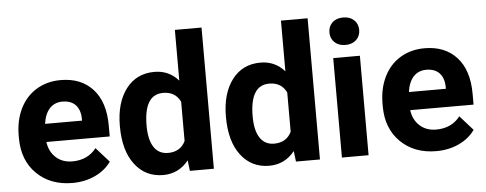

<svg xmlns="http://www.w3.org/2000/svg" viewBox="-50 -878 2573 1016"><g transform="rotate(-5 1236.5 -370.0)"><path d="M297.4 9.8Q181.2 9.8 108.2 -61.5Q35.2 -132.8 35.2 -251.5V-265.1Q35.2 -344.7 65.9 -407.5Q96.7 -470.2 153.1 -504.2Q209.5 -538.1 281.7 -538.1Q390.1 -538.1 452.4 -469.7Q514.6 -401.4 514.6 -275.9V-218.3H178.2Q185.1 -166.5 219.5 -135.3Q253.9 -104 306.6 -104Q388.2 -104 434.1 -163.1L503.4 -85.4Q471.7 -40.5 417.5 -15.4Q363.3 9.8 297.4 9.8ZM281.2 -423.8Q239.3 -423.8 213.1 -395.5Q187 -367.2 179.7 -314.5H376V-325.7Q375 -372.6 350.6 -398.2Q326.2 -423.8 281.2 -423.8Z M572.8 -268.1Q572.8 -391.6 628.2 -464.8Q683.6 -538.1 779.8 -538.1Q856.9 -538.1 907.2 -480.5V-750H1048.8V0H921.4L914.6 -56.2Q861.8 9.8 778.8 9.8Q685.5 9.8 629.2 -63.7Q572.8 -137.2 572.8 -268.1ZM713.9 -257.8Q713.9 -183.6 739.7 -144Q765.6 -104.5 814.9 -104.5Q880.4 -104.5 907.2 -159.7V-368.2Q880.9 -423.3 815.9 -423.3Q713.9 -423.3 713.9 -257.8Z M1136.2 -268.1Q1136.2 -391.6 1191.7 -464.8Q1247.1 -538.1 1343.3 -538.1Q1420.4 -538.1 1470.7 -480.5V-750H1612.3V0H1484.9L1478 -56.2Q1425.3 9.8 1342.3 9.8Q1249 9.8 1192.6 -63.7Q1136.2 -137.2 1136.2 -268.1ZM1277.3 -257.8Q1277.3 -183.6 1303.2 -144Q1329.1 -104.5 1378.4 -104.5Q1443.8 -104.5 1470.7 -159.7V-368.2Q1444.3 -423.3 1379.4 -423.3Q1277.3 -423.3 1277.3 -257.8Z M1870.6 0H1729V-528.3H1870.6ZM1720.7 -665Q1720.7 -696.8 1741.9 -717.3Q1763.2 -737.8 1799.8 -737.8Q1835.9 -737.8 1857.4 -717.3Q1878.9 -696.8 1878.9 -665Q1878.9 -632.8 1857.2 -612.3Q1835.4 -591.8 1799.8 -591.8Q1764.2 -591.8 1742.4 -612.3Q1720.7 -632.8 1720.7 -665Z M2230 9.8Q2113.8 9.8 2040.8 -61.5Q1967.8 -132.8 1967.8 -251.5V-265.1Q1967.8 -344.7 1998.5 -407.5Q2029.3 -470.2 2085.7 -504.2Q2142.1 -538.1 2214.4 -538.1Q2322.8 -538.1 2385 -469.7Q2447.3 -401.4 2447.3 -275.9V-218.3H2110.8Q2117.7 -166.5 2152.1 -135.3Q2186.5 -104 2239.3 -104Q2320.8 -104 2366.7 -163.1L2436 -85.4Q2404.3 -40.5 2350.1 -15.4Q2295.9 9.8 2230 9.8ZM2213.9 -423.8Q2171.9 -423.8 2145.8 -395.5Q2119.6 -367.2 2112.3 -314.5H2308.6V-325.7Q2307.6 -372.6 2283.2 -398.2Q2258.8 -423.8 2213.9 -423.8Z"/></g></svg>

Font: Shabnam FD
Style: Bold
Weight: 700
Foundry: DejaVu fonts team - Redesigned by Saber Rastikerdar - Based on Vazir font
Version: Version 5.00;October 20, 2019;FontCreator 12.0.0.2547 64-bit